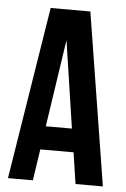

<svg xmlns="http://www.w3.org/2000/svg" viewBox="-51 -738 510 776"><g transform="rotate(5 203.5 -350.0)"><path d="M284 -700H123L11 0H112L131 -127H266L285 0H396ZM198 -576 251 -222H145Z"/></g></svg>

Font: Bebas Neue
Style: Bold
Weight: 700
Designer: Ryoichi Tsunekawa
Foundry: Ryoichi Tsunekawa
Version: Version 1.300